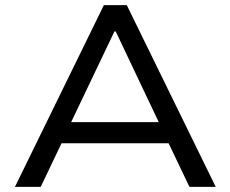

<svg xmlns="http://www.w3.org/2000/svg" viewBox="-20 -725 894 745"><path d="M38 0 383 -705H472L817 0H715L619 -201L668 -169H186L234 -201L138 0ZM424 -603 246 -230 217 -251H636L606 -230L429 -603Z"/></svg>

Font: Nunito Sans 7pt SemiExpanded
Style: Regular
Weight: 400
Width: 6
Designer: Vernon Adams
Foundry: Vernon Adams
Version: Version 3.101;gftools[0.9.27]